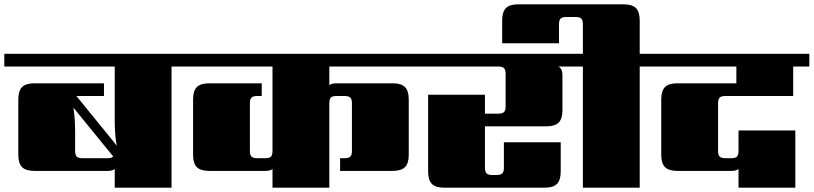

<svg xmlns="http://www.w3.org/2000/svg" viewBox="-40 -872 3780 892"><path d="M343 -137H459Q479 -137 486 -145L301 -372Q309 -323 309 -257V-170Q309 -152 316.5 -144.5Q324 -137 343 -137ZM832 -622V-563H757V0H493V-87Q482 -78 461 -78H120Q80 -78 62.5 -95.5Q45 -113 45 -153V-410Q45 -450 62.5 -467.5Q80 -485 120 -485H443V-426H315L503 -195Q493 -233 493 -323V-563H-20V-622Z M1924 -563H1490V-476Q1500 -485 1522 -485H1784Q1824 -485 1841.5 -467.5Q1859 -450 1859 -410V-153Q1859 -113 1841.5 -95.5Q1824 -78 1784 -78H1540V-137H1561Q1580 -137 1587.5 -144.5Q1595 -152 1595 -170V-393Q1595 -411 1587.5 -418.5Q1580 -426 1561 -426H1524Q1504 -426 1497 -419Q1490 -412 1490 -392V0H1226V-87Q1216 -78 1194 -78H932Q892 -78 874.5 -95.5Q857 -113 857 -153V-410Q857 -450 874.5 -467.5Q892 -485 932 -485H1176V-426H1155Q1136 -426 1128.5 -418.5Q1121 -411 1121 -393V-170Q1121 -152 1128.5 -144.5Q1136 -137 1155 -137H1192Q1212 -137 1219 -144.5Q1226 -152 1226 -171V-563H792V-622H1924Z M2633 -622V-563H2554Q2573 -554 2573 -522V-360Q2573 -320 2555.5 -302.5Q2538 -285 2498 -285H2213V-92Q2213 -74 2220.5 -66.5Q2228 -59 2247 -59H2267Q2286 -59 2293.5 -66.5Q2301 -74 2301 -92V-211H2565V-75Q2565 -35 2547.5 -17.5Q2530 0 2490 0H2024Q1984 0 1966.5 -17.5Q1949 -35 1949 -75V-432H2213V-344H2275Q2294 -344 2301.5 -351.5Q2309 -359 2309 -377V-529Q2309 -548 2301.5 -555.5Q2294 -563 2275 -563H1884V-622Z M3007 -622V-563H2932V0H2668V-563H2593V-622H2668V-760Q2668 -778 2660.5 -785.5Q2653 -793 2634 -793H2591Q2572 -793 2564.5 -785.5Q2557 -778 2557 -760V-671H2293V-777Q2293 -817 2310.5 -834.5Q2328 -852 2368 -852H2857Q2897 -852 2914.5 -834.5Q2932 -817 2932 -777V-622Z M3645 -426H3330Q3311 -426 3303.5 -418.5Q3296 -411 3296 -393V-170Q3296 -152 3303.5 -144.5Q3311 -137 3330 -137H3357Q3377 -137 3384 -144.5Q3391 -152 3391 -171V-266H3655V0H3391V-87Q3381 -78 3359 -78H3107Q3067 -78 3049.5 -95.5Q3032 -113 3032 -153V-410Q3032 -450 3049.5 -467.5Q3067 -485 3107 -485H3381V-563H2967V-622H3720V-563H3645Z"/></svg>

Font: Sarpanch Black
Style: Regular
Weight: 900
Designer: Manushi Parikh (Devanagari and Latin), Jyotish Sonowal (Devanagari)
Foundry: Indian Type Foundry
Version: Version 2.004;PS 1.0;hotconv 1.0.78;makeotf.lib2.5.61930; tt